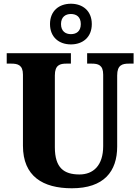

<svg xmlns="http://www.w3.org/2000/svg" viewBox="-20 -999 751 1029"><path d="M360 -761C423 -761 472 -799 472 -870C472 -941 423 -979 360 -979C297 -979 248 -941 248 -870C248 -799 297 -761 360 -761ZM360 -816C332 -816 307 -831 307 -870C307 -909 332 -924 360 -924C389 -924 413 -909 413 -870C413 -831 389 -816 360 -816ZM365 10C537 10 608 -80 608 -214V-595C608 -651 636 -658 671 -658H696V-714H447V-658H471C506 -658 533 -651 533 -599V-216C533 -111 479 -64 406 -64C323 -64 274 -99 274 -210V-595C274 -651 302 -658 336 -658H360V-714H16V-658H40C75 -658 103 -651 103 -599V-218C103 -54 210 10 365 10Z"/></svg>

Font: Noto Serif Devanagari SemiCondensed ExtraBold
Style: Regular
Weight: 800
Width: 4
Designer: Universal Thirst, Indian Type Foundry and the Monotype Design Team
Foundry: Monotype Imaging Inc.
Version: Version 2.004